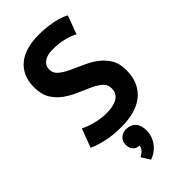

<svg xmlns="http://www.w3.org/2000/svg" viewBox="-300 -785 1129 1129"><g transform="rotate(-45 265.0 -220.5)"><path d="M27 0ZM362 -188Q362 -220 338.5 -240Q315 -260 279.5 -276.5Q244 -293 202.5 -310.5Q161 -328 125.5 -353.5Q90 -379 66.5 -417Q43 -455 43 -514Q43 -565 60 -602.5Q77 -640 108.5 -665Q140 -690 183 -702Q226 -714 279 -714Q340 -714 394 -703.5Q448 -693 483 -673L440 -558Q418 -572 374 -583.5Q330 -595 279 -595Q231 -595 205.5 -576Q180 -557 180 -525Q180 -495 203.5 -475Q227 -455 262.5 -438Q298 -421 339.5 -403Q381 -385 416.5 -359.5Q452 -334 475.5 -296.5Q499 -259 499 -203Q499 -147 480.5 -106.5Q462 -66 428.5 -39Q395 -12 347.5 1Q300 14 243 14Q168 14 111 0Q54 -14 27 -28L71 -145Q82 -139 99.5 -132Q117 -125 139 -119Q161 -113 185.5 -109Q210 -105 236 -105Q297 -105 329.5 -125.5Q362 -146 362 -188ZM185 105Q185 76 204.5 59Q224 42 253 42Q288 42 310 65Q332 88 332 130Q332 163 321 188Q310 213 294 230.5Q278 248 260 258.5Q242 269 229 273L195 219Q209 212 223 199.5Q237 187 239 166Q219 167 202 151.5Q185 136 185 105Z"/></g></svg>

Font: PT Sans
Style: Bold
Weight: 700
Version: Version 2.003W OFL; ttfautohint (v1.6)